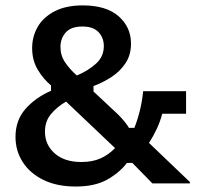

<svg xmlns="http://www.w3.org/2000/svg" viewBox="-20 -680 735 712"><path d="M260.8 11.7Q190.8 11.7 140.8 -12.9Q90.8 -37.5 64.2 -79.2Q37.5 -120.8 37.5 -172.5Q37.5 -234.2 74.6 -276.2Q111.7 -318.3 169.2 -343.3V-363.3Q141.7 -385.8 120.4 -420.8Q99.2 -455.8 99.2 -501.7Q99.2 -544.2 119.6 -580Q140 -615.8 182.1 -637.9Q224.2 -660 286.7 -660Q374.2 -660 420 -619.6Q465.8 -579.2 465.8 -518.3Q465.8 -476.7 445.8 -446.2Q425.8 -415.8 394.2 -395Q362.5 -374.2 326.7 -360.8V-340.8L418.3 -255Q430 -243.3 440.4 -230.8Q450.8 -218.3 458.3 -205.8H478.3Q490.8 -237.5 499.2 -272.1Q507.5 -306.7 510.8 -341.7H670V-258.3H581.7Q574.2 -230 561.7 -202.9Q549.2 -175.8 532.5 -150L684.2 -5V0H545L470.8 -75.8H450.8Q421.7 -38.3 376.2 -13.3Q330.8 11.7 260.8 11.7ZM265 -400Q306.7 -417.5 335.8 -443.8Q365 -470 365 -509.2Q365 -540 345.4 -560.8Q325.8 -581.7 285.8 -581.7Q243.3 -581.7 223.8 -559.6Q204.2 -537.5 204.2 -505.8Q204.2 -474.2 221.7 -448.3Q239.2 -422.5 265 -400ZM281.7 -79.2Q322.5 -79.2 352.5 -92.5Q382.5 -105.8 406.7 -130.8L225 -303.3Q190.8 -283.3 168.8 -256.7Q146.7 -230 146.7 -191.7Q146.7 -143.3 182.9 -111.2Q219.2 -79.2 281.7 -79.2Z"/></svg>

Font: Familjen Grotesk GF Medium
Style: Regular
Weight: 500
Designer: Anders Wikstroem, Jonas Baeckman, Matilda Gysing, Kristian Moeller
Foundry: Familjen STHLM AB
Version: Version 2.000; Beta; Release 4; Build 6